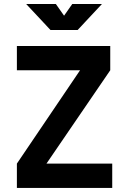

<svg xmlns="http://www.w3.org/2000/svg" viewBox="-20 -918 626 938"><path d="M62.5 0V-118.7L371.1 -574.7H62.5V-693.4H518.6V-574.7L207 -118.7H528.3V0ZM226.6 -771.5 107.9 -898.4H252.9L293 -841.3L333 -898.4H478L359.4 -771.5Z"/></svg>

Font: Cascadia Mono
Style: Bold
Weight: 700
Monospace: yes
Designer: Aaron Bell
Foundry: Saja Typeworks
Version: Version 2404.023; ttfautohint (v1.8.4)